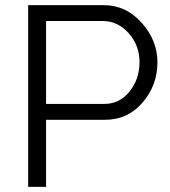

<svg xmlns="http://www.w3.org/2000/svg" viewBox="-20 -730 663 750"><path d="M160 0H90V-710H384Q472 -710 533.5 -641Q595 -572 595 -487Q595 -397 537 -329.5Q479 -262 390 -262H160ZM160 -648V-324H387Q447 -324 486 -372.5Q525 -421 525 -487Q525 -553 482.5 -600.5Q440 -648 381 -648Z"/></svg>

Font: Raleway
Style: Regular
Weight: 400
Designer: Matt McInerney, Pablo Impallari, Rodrigo Fuenzalida
Foundry: Matt McInerney, Pablo Impallari, Rodrigo Fuenzalida
Version: Version 1.000;PS 001.001;hotconv 1.0.56; ttfautohint (v1.5)